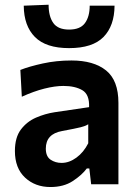

<svg xmlns="http://www.w3.org/2000/svg" viewBox="-20 -760 560 792"><path d="M188 11.5Q125 11.5 83.2 -27.5Q41.5 -66.5 41.5 -137Q41.5 -193 66.2 -225.8Q91 -258.5 128.5 -274.8Q166 -291 205 -297L347.5 -318Q349.5 -370.5 319.5 -388Q289.5 -405.5 241.5 -405.5Q207 -405.5 163.2 -394.5Q119.5 -383.5 70 -361L64 -471.5Q100.5 -486 156.5 -498.2Q212.5 -510.5 275 -510.5Q366.5 -510.5 417.5 -469.5Q468.5 -428.5 468.5 -335.5V0H356L348.5 -65H338Q317.5 -37.5 280 -13Q242.5 11.5 188 11.5ZM234 -88Q265.5 -88 295.2 -109.8Q325 -131.5 344 -169V-247.5Q334 -240.5 313.2 -235.2Q292.5 -230 236 -219.5Q169 -207.5 169 -147Q169 -114.5 188.8 -101.2Q208.5 -88 234 -88ZM265 -561.5Q169.5 -561.5 124 -607.5Q78.5 -653.5 78 -736.5L180.5 -740.5Q180.5 -692.5 199.8 -665.2Q219 -638 265 -638Q311 -638 330.5 -664.8Q350 -691.5 350 -736.5H452.5Q452 -653.5 407 -607.5Q362 -561.5 265 -561.5Z"/></svg>

Font: Commissioner SemiBold
Style: Regular
Weight: 600
Designer: Kostas Bartsokas
Foundry: Kostas Bartsokas
Version: Version 1.000; ttfautohint (v1.8.3)